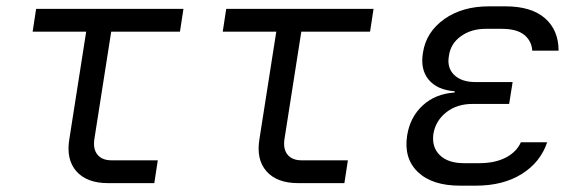

<svg xmlns="http://www.w3.org/2000/svg" viewBox="-20 -578 1840 606"><path d="M321 0Q254 0 221 -37.5Q188 -75 199 -140L252 -478H83L94 -550H559L548 -478H331L278 -140Q273 -108 287.5 -90Q302 -72 332 -72H478L467 0Z M921 0Q854 0 821 -37.5Q788 -75 799 -140L852 -478H683L694 -550H1159L1148 -478H931L878 -140Q873 -108 887.5 -90Q902 -72 932 -72H1078L1067 0Z M1482 8H1432Q1344 8 1299 -35Q1254 -78 1265 -150Q1274 -208 1314 -245Q1354 -282 1415 -286V-290Q1360 -294 1333 -326.5Q1306 -359 1315 -412Q1325 -477 1382 -517.5Q1439 -558 1523 -558H1575Q1657 -558 1700 -520.5Q1743 -483 1743 -418H1660Q1658 -449 1634.5 -468Q1611 -487 1564 -487H1513Q1467 -487 1434.5 -463.5Q1402 -440 1397 -402Q1390 -365 1413 -342Q1436 -319 1481 -319H1598L1587 -250H1472Q1422 -250 1388.5 -223.5Q1355 -197 1348 -156Q1342 -114 1368 -88.5Q1394 -63 1444 -63H1493Q1543 -63 1577 -81Q1611 -99 1624 -129H1707Q1686 -66 1627 -29Q1568 8 1482 8Z"/></svg>

Font: JetBrains Mono NL Light
Style: Italic
Weight: 300
Italic angle: -9°
Designer: Philipp Nurullin, Konstantin Bulenkov
Foundry: JetBrains
Version: Version 2.304; ttfautohint (v1.8.4.7-5d5b)